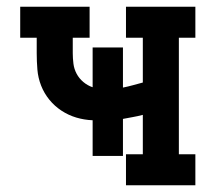

<svg xmlns="http://www.w3.org/2000/svg" viewBox="-20 -550 640 570"><path d="M354 0V-92H404V-209Q389 -205 374.5 -202.5Q360 -200 345 -197V-87H255V-193Q230 -194 206.5 -201Q183 -208 162.5 -221.5Q142 -235 126.5 -254Q111 -273 102 -296Q93 -319 91 -343.5Q89 -368 89 -392V-438H40V-530H246V-438H196V-392Q196 -377 198 -361Q200 -345 207.5 -331Q215 -317 227.5 -306.5Q240 -296 255 -291V-409H345V-290Q360 -293 374.5 -297Q389 -301 404 -305V-438H354V-530H560V-438H511V-92H560V0Z"/></svg>

Font: Iosevka Curly Slab SmBdEx
Style: Regular
Weight: 600
Width: 7
Monospace: yes
Designer: Belleve Invis
Foundry: Belleve Invis
Version: Version 11.1.0; ttfautohint (v1.8.3)